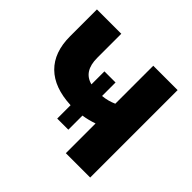

<svg xmlns="http://www.w3.org/2000/svg" viewBox="-165 -893 1087 1087"><g transform="rotate(45 378.5 -350.0)"><path d="M682 -700V0H487V-238Q444 -223 403 -217V-104H314V-211Q178 -217 107 -287Q36 -357 36 -485V-700H231V-507Q231 -399 314 -378V-482H403V-374Q447 -378 487 -396V-700Z"/></g></svg>

Font: CMG Sans ExtraBold
Style: Regular
Weight: 800
Designer: Julieta Ulanovsky
Foundry: Julieta Ulanovsky
Version: Version 7.200